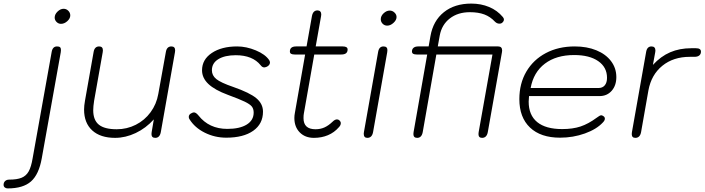

<svg xmlns="http://www.w3.org/2000/svg" viewBox="-77 -759 3935 1071"><path d="M228 -661Q228 -679 244 -694.5Q260 -710 278 -710Q293 -710 304 -699Q315 -688 315 -673Q315 -656 298.5 -641Q282 -626 263 -626Q249 -626 238.5 -636.5Q228 -647 228 -661ZM-57 272Q-57 259 -48.5 251Q-40 243 -26 243Q18 243 43.5 232.5Q69 222 83 197Q97 172 105 124L211 -468Q216 -500 241 -500Q253 -500 258 -495.5Q263 -491 263 -480Q263 -473 262 -468L156 124Q140 214 96 253Q52 292 -34 292Q-44 292 -50.5 286.5Q-57 281 -57 272Z M392 -148Q392 -169 397 -197L445 -468Q450 -500 476 -500Q497 -500 497 -478L496 -468L448 -197Q443 -165 443 -144Q443 -89 474.5 -63.5Q506 -38 574 -38Q631 -38 680.5 -63Q730 -88 763 -133Q796 -178 806 -235L848 -468Q853 -500 879 -500Q900 -500 900 -478L899 -468L820 -22Q814 10 789 10Q768 10 768 -11Q768 -18 769 -22L781 -93Q737 -44 680 -17Q623 10 565 10Q483 10 437.5 -31.5Q392 -73 392 -148Z M980 -94Q976 -99 976 -107Q976 -121 992 -128Q999 -132 1005 -132Q1016 -132 1030 -115Q1089 -40 1191 -40Q1260 -40 1299 -64Q1338 -88 1338 -131Q1338 -152 1327.5 -165Q1317 -178 1288 -192Q1259 -206 1194 -230Q1121 -257 1085.5 -290.5Q1050 -324 1050 -367Q1050 -427 1104.5 -463.5Q1159 -500 1246 -500Q1297 -500 1350 -478Q1403 -456 1425 -423Q1429 -415 1429 -411Q1429 -396 1412 -387Q1402 -383 1397 -383Q1386 -383 1377 -395Q1332 -451 1238 -451Q1177 -451 1141 -429Q1105 -407 1105 -367Q1105 -338 1129.5 -318Q1154 -298 1224 -274Q1316 -242 1353 -211Q1390 -180 1390 -136Q1390 -68 1335.5 -29.5Q1281 9 1185 9Q1121 9 1065 -19Q1009 -47 980 -94Z M1862 -483Q1862 -455 1827 -455H1676L1618 -126Q1616 -117 1616 -100Q1616 -38 1683 -38Q1710 -38 1732.5 -48Q1755 -58 1778 -80Q1791 -93 1803 -93Q1811 -93 1817.5 -86.5Q1824 -80 1824 -72Q1824 -60 1813 -49Q1788 -20 1752.5 -5Q1717 10 1674 10Q1625 10 1595 -20.5Q1565 -51 1565 -101Q1565 -115 1568 -130L1625 -455H1567Q1553 -455 1546.5 -459Q1540 -463 1540 -472Q1540 -500 1575 -500H1633L1663 -669Q1669 -701 1694 -701Q1704 -701 1709.5 -695Q1715 -689 1715 -679Q1715 -672 1714 -669L1684 -500H1835Q1862 -500 1862 -483Z M2047 -652Q2047 -670 2063 -685Q2079 -700 2097 -700Q2112 -700 2123.5 -689Q2135 -678 2135 -664Q2135 -647 2118 -631.5Q2101 -616 2083 -616Q2068 -616 2057.5 -626.5Q2047 -637 2047 -652ZM1952 -13 1953 -22 2032 -468Q2037 -500 2062 -500Q2084 -500 2084 -480Q2084 -472 2083 -468L2004 -22Q1998 10 1972 10Q1952 10 1952 -13Z M2376 -561 2365 -500H2702Q2724 -500 2724 -477L2723 -468L2644 -22Q2638 10 2612 10Q2592 10 2592 -11Q2592 -18 2593 -22L2670 -455H2357L2281 -22Q2275 10 2250 10Q2229 10 2229 -11Q2229 -18 2230 -22L2306 -455H2248Q2234 -455 2227.5 -459Q2221 -463 2221 -472Q2221 -485 2230 -492.5Q2239 -500 2256 -500H2314L2324 -557Q2339 -643 2399 -691Q2459 -739 2552 -739Q2606 -739 2651.5 -720Q2697 -701 2728 -664Q2734 -657 2734 -650Q2734 -640 2723 -631Q2718 -627 2709 -627Q2695 -627 2684 -638Q2658 -666 2624.5 -678.5Q2591 -691 2544 -691Q2477 -691 2432 -656Q2387 -621 2376 -561Z M2820 -206Q2820 -293 2859 -359.5Q2898 -426 2968 -463Q3038 -500 3129 -500Q3197 -500 3249.5 -478.5Q3302 -457 3331.5 -418Q3361 -379 3361 -329Q3361 -282 3335 -252.5Q3309 -223 3267 -223H2874Q2872 -201 2872 -192Q2872 -117 2919.5 -78Q2967 -39 3059 -39Q3118 -39 3161.5 -53.5Q3205 -68 3251 -102Q3269 -116 3277 -116Q3282 -116 3289 -111Q3297 -106 3297 -97Q3297 -87 3286 -76Q3251 -38 3185.5 -14.5Q3120 9 3047 9Q2939 9 2879.5 -47.5Q2820 -104 2820 -206ZM3261 -268Q3284 -268 3296.5 -283Q3309 -298 3309 -325Q3309 -384 3260 -418Q3211 -452 3126 -452Q3026 -452 2962.5 -404Q2899 -356 2883 -268Z M3447 -11Q3447 -18 3448 -22L3527 -468Q3532 -500 3557 -500Q3579 -500 3579 -477L3578 -468L3565 -397Q3609 -445 3661.5 -467.5Q3714 -490 3779 -490H3805Q3833 -490 3833 -471Q3833 -457 3823.5 -449.5Q3814 -442 3797 -442H3771Q3679 -442 3617.5 -392Q3556 -342 3540 -255L3499 -22Q3493 10 3467 10Q3447 10 3447 -11Z"/></svg>

Font: Kodchasan ExtraLight
Style: Italic
Weight: 275
Italic angle: -10°
Version: Version 1.000; ttfautohint (v1.6)